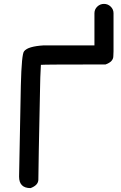

<svg xmlns="http://www.w3.org/2000/svg" viewBox="-20 -945 619 986"><path d="M562 -657Q562 -628 522 -614Q203 -614 190 -612Q186 -538 186 -505Q177 -81 177 -23Q177 6 137 21Q78 21 78 -38L87 -505Q91 -670 104 -682Q123 -707 205 -712H465V-877Q465 -897 479.5 -911Q494 -925 514 -925Q534 -925 548.5 -911Q563 -897 563 -877V-682Q563 -676 562 -657Z"/></svg>

Font: Bad Comic
Style: Regular
Weight: 400
Designer: GGBotNet
Foundry: f0n7
Version: 0.9